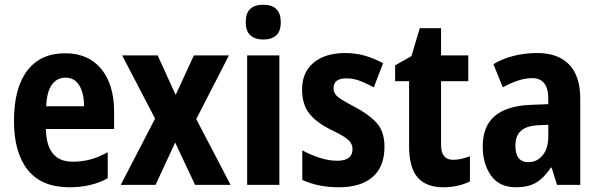

<svg xmlns="http://www.w3.org/2000/svg" viewBox="-20 -781 2532 811"><path d="M255 -556Q353 -556 407.5 -490Q462 -424 462 -309V-236H174Q176 -98 287 -98Q327 -98 362 -107.5Q397 -117 435 -138V-28Q367 10 273 10Q156 10 97.5 -63Q39 -136 39 -270Q39 -409 95 -482.5Q151 -556 255 -556ZM257 -453Q221 -453 199.5 -424Q178 -395 175 -332H335Q335 -387 315 -420Q295 -453 257 -453Z M635 -280 496 -547H646L722 -380L799 -547H947L809 -278L954 0H804L720 -179L637 0H490Z M1092 -761Q1166 -761 1166 -687Q1166 -649 1146.5 -631.5Q1127 -614 1092 -614Q1058 -614 1038 -631.5Q1018 -649 1018 -687Q1018 -726 1037 -743.5Q1056 -761 1092 -761ZM1160 -547V0H1024V-547Z M1604 -161Q1604 -77 1554 -33.5Q1504 10 1411 10Q1324 10 1257 -21V-146Q1289 -128 1328.5 -115Q1368 -102 1404 -102Q1469 -102 1469 -151Q1469 -164 1462.5 -176Q1456 -188 1436 -201.5Q1416 -215 1376 -234Q1317 -263 1286.5 -301.5Q1256 -340 1256 -403Q1256 -476 1305 -516.5Q1354 -557 1439 -557Q1482 -557 1520.5 -546Q1559 -535 1598 -514L1559 -412Q1530 -428 1501.5 -439Q1473 -450 1443 -450Q1389 -450 1389 -409Q1389 -395 1395.5 -384.5Q1402 -374 1421.5 -361.5Q1441 -349 1479 -329Q1535 -300 1569.5 -263.5Q1604 -227 1604 -161Z M1894 -106Q1926 -106 1965 -121V-15Q1942 -3 1913.5 3.5Q1885 10 1852 10Q1781 10 1744.5 -31Q1708 -72 1708 -165V-438H1649V-505L1718 -544L1753 -662H1843V-547H1958V-438H1843V-169Q1843 -106 1894 -106Z M2249 -557Q2337 -557 2384 -508.5Q2431 -460 2431 -363V0H2333L2310 -73H2307Q2279 -31 2246 -10.5Q2213 10 2159 10Q2089 10 2054 -39.5Q2019 -89 2019 -162Q2019 -248 2070 -291Q2121 -334 2220 -338L2296 -341V-363Q2296 -451 2228 -451Q2200 -451 2169 -441Q2138 -431 2104 -412L2064 -510Q2102 -533 2149.5 -545Q2197 -557 2249 -557ZM2252 -252Q2202 -249 2179.5 -227.5Q2157 -206 2157 -166Q2157 -96 2212 -96Q2248 -96 2272 -125Q2296 -154 2296 -205V-254Z"/></svg>

Font: Noto Sans Condensed
Style: Bold
Weight: 700
Width: 3
Designer: Monotype Design Team
Foundry: Monotype Imaging Inc.
Version: Version 2.013; ttfautohint (v1.8.4.7-5d5b)